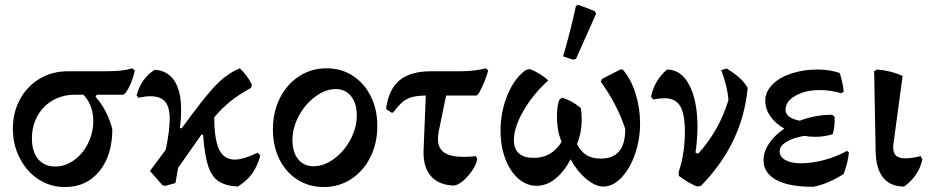

<svg xmlns="http://www.w3.org/2000/svg" viewBox="-20 -744 3756 776"><path d="M525 -459Q513 -405 488 -369L478 -361H371L366 -353Q414 -299 434 -222Q434 -117 382 -52.5Q330 12 242 12Q184 12 136 -19Q88 -50 60 -104.5Q32 -159 32 -224Q32 -290 61 -343Q90 -396 140.5 -426Q191 -456 254 -456H403Q442 -456 467 -458.5Q492 -461 515 -468ZM317 -361H281Q233 -361 193.5 -338.5Q154 -316 131.5 -275.5Q109 -235 109 -185Q109 -131 134 -101Q159 -71 203 -71Q243 -71 278.5 -96Q314 -121 335.5 -164Q357 -207 357 -256Q357 -287 346.5 -314.5Q336 -342 317 -361Z M1032 -115Q1020 -71 998.5 -41.5Q977 -12 941 10Q890 7 862.5 -12Q835 -31 821 -74Q807 -117 801 -198L795 -201L700 -66L689 -4L648 7H647L637 5L586 -53L650 -139Q666 -218 666 -264Q666 -311 647.5 -333Q629 -355 588 -355Q567 -355 540 -349L532 -358Q550 -427 605 -462Q657 -459 684.5 -418Q712 -377 712 -301Q712 -261 707 -227L714 -225L757 -283Q824 -373 863 -410.5Q902 -448 949 -468Q980 -439 998 -402L995 -389Q947 -363 912 -335Q877 -307 846 -270Q846 -181 865.5 -140Q885 -99 929 -99Q963 -99 1022 -127Z M1083 -221Q1083 -291 1111 -347Q1139 -403 1188.5 -435.5Q1238 -468 1300 -468Q1359 -468 1405.5 -438Q1452 -408 1478.5 -355Q1505 -302 1505 -235Q1505 -165 1477 -109Q1449 -53 1399.5 -20.5Q1350 12 1288 12Q1229 12 1182 -18Q1135 -48 1109 -101Q1083 -154 1083 -221ZM1422 -278Q1422 -326 1399 -355Q1376 -384 1337 -384Q1296 -384 1255 -354Q1214 -324 1188 -276Q1162 -228 1162 -178Q1162 -129 1185 -100.5Q1208 -72 1247 -72Q1289 -72 1330 -102Q1371 -132 1396.5 -180Q1422 -228 1422 -278Z M1753 -212Q1750 -196 1750 -182Q1750 -145 1775.5 -127.5Q1801 -110 1855 -110Q1876 -110 1903 -113L1909 -102Q1904 -71 1874 -35.5Q1844 0 1816 6Q1752 4 1720.5 -33.5Q1689 -71 1692 -139L1701 -358Q1664 -357 1643 -351Q1622 -345 1606 -331Q1590 -317 1569 -289H1562L1542 -302L1541 -309Q1552 -385 1596 -420.5Q1640 -456 1723 -456H1841Q1896 -456 1944 -468L1953 -459Q1942 -416 1915 -366L1906 -358H1783Z M2567 -245Q2567 -180 2546.5 -121Q2526 -62 2491.5 -26Q2457 10 2419 10Q2387 10 2350.5 -20Q2314 -50 2286 -100Q2260 -50 2224.5 -21.5Q2189 7 2149 7Q2108 7 2074.5 -22.5Q2041 -52 2022 -103Q2003 -154 2003 -216Q2003 -292 2031 -360Q2059 -428 2105 -461L2121 -465Q2165 -448 2196 -419Q2134 -363 2095.5 -296Q2057 -229 2057 -178Q2057 -106 2138 -106Q2210 -106 2250 -171Q2231 -213 2231 -275Q2231 -320 2242 -343L2253 -349Q2292 -337 2327 -308Q2331 -288 2331 -261Q2331 -207 2312 -162Q2328 -131 2350.5 -117Q2373 -103 2408 -103Q2457 -103 2482 -132Q2507 -161 2507 -223Q2475 -321 2408 -414L2413 -425L2487 -463H2497Q2530 -425 2548.5 -366.5Q2567 -308 2567 -245ZM2256 -516Q2286 -619 2308 -721L2319 -724L2384 -699L2389 -688L2308 -506L2296 -503Z M3002 -389Q2981 -164 2813 7L2798 10Q2764 -3 2724 -33L2723 -49Q2748 -123 2748 -212Q2748 -284 2729 -315.5Q2710 -347 2665 -347Q2648 -347 2620 -342L2611 -353Q2626 -421 2676 -463Q2733 -463 2766 -400Q2799 -337 2799 -231Q2799 -186 2791 -127L2802 -123Q2887 -217 2924 -339Q2921 -391 2895 -461L2917 -467Q2951 -446 2970 -428.5Q2989 -411 3002 -389Z M3411 -128Q3408 -91 3390 -41Q3325 0 3267 11Q3168 11 3117 -17Q3066 -45 3066 -97Q3066 -131 3088.5 -164.5Q3111 -198 3150 -224Q3115 -244 3094 -273.5Q3073 -303 3073 -337Q3073 -373 3101.5 -402Q3130 -431 3178.5 -447Q3227 -463 3284 -463Q3333 -463 3374 -449Q3387 -407 3390 -374L3381 -367Q3336 -380 3294 -380Q3236 -380 3195.5 -357.5Q3155 -335 3155 -300Q3155 -268 3212 -256Q3277 -281 3344 -280L3353 -272Q3355 -235 3346 -202Q3314 -191 3275 -191Q3250 -191 3231 -195Q3185 -187 3158 -170.5Q3131 -154 3131 -133Q3131 -110 3154.5 -97Q3178 -84 3217 -84Q3260 -84 3310 -97Q3360 -110 3403 -134Z M3519 -134 3513 -456 3525 -463Q3580 -459 3628 -437L3591 -162Q3590 -157 3590 -148Q3590 -125 3602 -114.5Q3614 -104 3640 -104Q3664 -104 3701 -113L3708 -99Q3692 -31 3634 10Q3578 10 3549 -26.5Q3520 -63 3519 -134Z"/></svg>

Font: Alegreya Medium
Style: Regular
Weight: 500
Designer: Juan Pablo del Peral
Foundry: Huerta Tipografica
Version: Version 2.007; ttfautohint (v1.6)